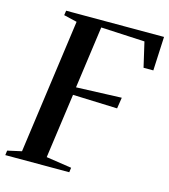

<svg xmlns="http://www.w3.org/2000/svg" viewBox="-125 -831 809 919"><g transform="rotate(15 280.0 -371.5)"><path d="M-13.5 0 -10.5 -23 59 -38.5 151 -704.5 85.5 -720 89 -743H574L566 -575H517.5L489 -698L272 -709L229.5 -401L454 -409.5L445.5 -354.5L225 -362.5L180.5 -42L306.5 -23L303.5 0Z"/></g></svg>

Font: Merriweather 120pt Medium
Style: Italic
Weight: 500
Italic angle: -7.8°
Version: Version 2.101